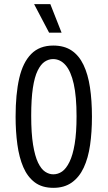

<svg xmlns="http://www.w3.org/2000/svg" viewBox="-20 -891 517 923"><path d="M237 12Q182 12 147 -14.5Q112 -41 92 -87.5Q72 -134 63.5 -196.5Q55 -259 55 -330Q55 -439 72.5 -515Q90 -591 130 -631.5Q170 -672 236 -672Q289 -672 324.5 -648Q360 -624 381.5 -579Q403 -534 412.5 -471Q422 -408 422 -330Q422 -256 413 -193.5Q404 -131 382.5 -85Q361 -39 325 -13.5Q289 12 237 12ZM236 -53Q259 -53 278.5 -66.5Q298 -80 314 -112.5Q330 -145 339 -199Q348 -253 348 -332Q348 -427 334.5 -487.5Q321 -548 295.5 -577.5Q270 -607 235 -607Q214 -607 195 -594.5Q176 -582 161 -551.5Q146 -521 138 -468Q130 -415 130 -334Q130 -250 139 -195Q148 -140 163 -109Q178 -78 197 -65.5Q216 -53 236 -53ZM216 -734 144 -871H222L276 -734Z"/></svg>

Font: Bricolage Grotesque Condensed Light
Style: Regular
Weight: 300
Width: 3
Designer: Mathieu Triay
Foundry: Atelier Triay
Version: Version 1.000;gftools[0.9.30]